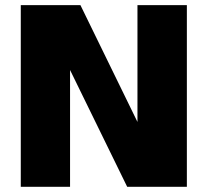

<svg xmlns="http://www.w3.org/2000/svg" viewBox="-20 -720 800 740"><path d="M509.8 -700.2H700.2V0H470.2L250 -450.2V0H60.1V-700.2H290L509.8 -250Z"/></svg>

Font: Fivo Sans Heavy
Style: Regular
Weight: 900
Designer: Alexander Slobzheninov
Foundry: Alexander Slobzheninov
Version: 1.0